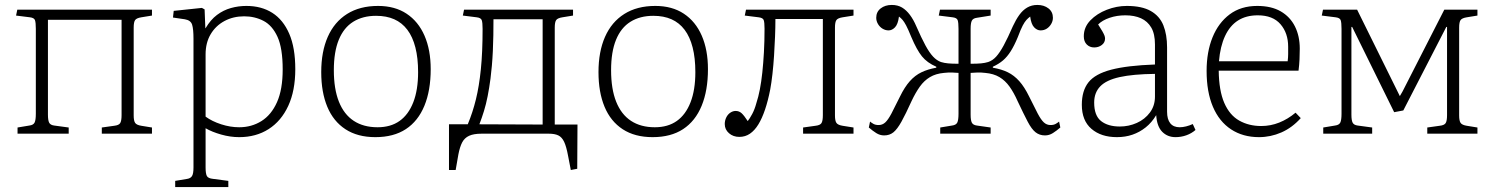

<svg xmlns="http://www.w3.org/2000/svg" viewBox="-20 -541 6044 777"><path d="M51 0V-25L99 -33Q115 -35 120 -45Q125 -55 125 -81V-424Q125 -450 121.5 -459.5Q118 -469 101 -471L45 -478L50 -502H595V-478L552 -471Q533 -468 527 -460Q521 -452 521 -429V-74Q521 -52 527 -43.5Q533 -35 552 -32L595 -25V0H392V-25L442 -32Q461 -34 466.5 -43Q472 -52 472 -75V-461H174V-77Q174 -54 179 -44.5Q184 -35 199 -33L258 -25V0Z M689 216V191L737 183Q751 181 757 171.5Q763 162 763 137V-385Q763 -423 757.5 -441Q752 -459 728 -463L680 -470L683 -497L797 -509L808 -503L811 -427H812Q832 -461 858 -480.5Q884 -500 914.5 -508.5Q945 -517 977 -517Q1038 -517 1082 -489Q1126 -461 1150.5 -404.5Q1175 -348 1175 -261Q1175 -174 1146.5 -112.5Q1118 -51 1067 -18.5Q1016 14 948 14Q912 14 875 3.5Q838 -7 812 -22V137Q812 161 817 171Q822 181 843 183L904 191V216ZM948 -26Q998 -26 1038 -51Q1078 -76 1101 -127.5Q1124 -179 1124 -260Q1124 -346 1103 -392Q1082 -438 1046.5 -456.5Q1011 -475 968 -475Q924 -475 888.5 -456Q853 -437 832.5 -402.5Q812 -368 812 -321V-69Q838 -50 875 -38Q912 -26 948 -26Z M1499 14Q1427 14 1378 -18Q1329 -50 1304.5 -109Q1280 -168 1280 -249Q1280 -332 1306.5 -392Q1333 -452 1384.5 -484.5Q1436 -517 1510 -517Q1578 -517 1625.5 -485.5Q1673 -454 1698 -396.5Q1723 -339 1723 -261Q1723 -175 1697.5 -113Q1672 -51 1622.5 -18.5Q1573 14 1499 14ZM1508 -26Q1561 -26 1597 -51.5Q1633 -77 1652.5 -127Q1672 -177 1672 -249Q1672 -306 1661 -349Q1650 -392 1628.5 -420.5Q1607 -449 1575.5 -463Q1544 -477 1502 -477Q1448 -477 1409.5 -453Q1371 -429 1351 -380Q1331 -331 1331 -257Q1331 -181 1351.5 -129.5Q1372 -78 1411.5 -52Q1451 -26 1508 -26Z M2290 147 2279 90Q2272 52 2263 33Q2254 14 2239.5 7Q2225 0 2201 0H1929Q1897 0 1878.5 8.5Q1860 17 1850.5 35Q1841 53 1835 84L1824 147H1797V-38H1873Q1893 -86 1906 -139Q1919 -192 1926 -261Q1933 -330 1933 -424Q1933 -450 1929.5 -459.5Q1926 -469 1909 -471L1853 -478L1858 -502H2299V-478L2256 -471Q2237 -468 2231 -460Q2225 -452 2225 -429V-37H2317L2316 142ZM1920 -38 2176 -37V-463H1977Q1977 -431 1976.5 -398.5Q1976 -366 1974.5 -334.5Q1973 -303 1970.5 -274.5Q1968 -246 1965 -223Q1960 -185 1953.5 -152Q1947 -119 1938.5 -91.5Q1930 -64 1920 -38Z M2621 14Q2549 14 2500 -18Q2451 -50 2426.5 -109Q2402 -168 2402 -249Q2402 -332 2428.5 -392Q2455 -452 2506.5 -484.5Q2558 -517 2632 -517Q2700 -517 2747.5 -485.5Q2795 -454 2820 -396.5Q2845 -339 2845 -261Q2845 -175 2819.5 -113Q2794 -51 2744.5 -18.5Q2695 14 2621 14ZM2630 -26Q2683 -26 2719 -51.5Q2755 -77 2774.5 -127Q2794 -177 2794 -249Q2794 -306 2783 -349Q2772 -392 2750.5 -420.5Q2729 -449 2697.5 -463Q2666 -477 2624 -477Q2570 -477 2531.5 -453Q2493 -429 2473 -380Q2453 -331 2453 -257Q2453 -181 2473.5 -129.5Q2494 -78 2533.5 -52Q2573 -26 2630 -26Z M2972 13Q2947 13 2930 -2Q2913 -17 2913 -39Q2913 -53 2919 -65.5Q2925 -78 2935.5 -85Q2946 -92 2957 -92Q2971 -92 2981 -83Q2991 -74 3006 -51Q3014 -61 3024 -79.5Q3034 -98 3041 -124Q3049 -148 3055 -179Q3061 -210 3065 -247.5Q3069 -285 3071.5 -329.5Q3074 -374 3074 -425Q3074 -451 3070.5 -460Q3067 -469 3050 -471L2994 -478L2999 -502H3434V-478L3390 -471Q3371 -468 3365 -460Q3359 -452 3359 -429V-74Q3359 -52 3365 -43.5Q3371 -35 3390 -32L3434 -25V0H3230V-25L3280 -32Q3299 -34 3304.5 -43Q3310 -52 3310 -75V-464H3118Q3118 -431 3116.5 -393Q3115 -355 3112.5 -316Q3110 -277 3106 -241.5Q3102 -206 3097 -179Q3088 -133 3076 -97.5Q3064 -62 3049 -37.5Q3034 -13 3015 0Q2996 13 2972 13Z M3558 7Q3541 7 3526 -2.5Q3511 -12 3496 -25L3501 -49Q3507 -44 3515 -39.5Q3523 -35 3536 -35Q3551 -35 3562.5 -45.5Q3574 -56 3587.5 -81.5Q3601 -107 3622 -150Q3641 -189 3662 -212.5Q3683 -236 3709 -248.5Q3735 -261 3769 -267V-271Q3732 -287 3711 -313Q3690 -339 3668 -391Q3655 -423 3647 -438Q3639 -453 3632.5 -460.5Q3626 -468 3618 -474Q3614 -443 3602 -430.5Q3590 -418 3576 -418Q3563 -418 3551.5 -425Q3540 -432 3533 -444Q3526 -456 3526 -469Q3526 -493 3544 -507Q3562 -521 3589 -521Q3613 -521 3630.5 -510.5Q3648 -500 3662.5 -480.5Q3677 -461 3688 -435Q3709 -387 3725 -357.5Q3741 -328 3756 -312Q3771 -296 3788 -290Q3801 -286 3817 -284.5Q3833 -283 3859 -283V-424Q3859 -450 3855.5 -459.5Q3852 -469 3835 -471L3779 -478L3784 -502H3989V-478L3933 -469Q3918 -467 3913 -457.5Q3908 -448 3908 -425V-283Q3934 -283 3950 -284.5Q3966 -286 3979 -290Q3997 -296 4011.5 -312Q4026 -328 4042 -357.5Q4058 -387 4079 -435Q4091 -461 4105 -480.5Q4119 -500 4137 -510.5Q4155 -521 4178 -521Q4205 -521 4223 -507Q4241 -493 4241 -469Q4241 -456 4234 -444Q4227 -432 4216 -425Q4205 -418 4191 -418Q4177 -418 4165 -430.5Q4153 -443 4149 -474Q4141 -468 4134 -460.5Q4127 -453 4119 -438Q4111 -423 4099 -391Q4085 -357 4070.5 -334Q4056 -311 4039 -296.5Q4022 -282 3998 -271V-267Q4033 -261 4058.5 -248.5Q4084 -236 4105 -212.5Q4126 -189 4145 -150Q4166 -107 4179.5 -81.5Q4193 -56 4204.5 -45.5Q4216 -35 4231 -35Q4244 -35 4252 -39.5Q4260 -44 4266 -49L4271 -25Q4256 -12 4241 -2.5Q4226 7 4209 7Q4187 7 4171 -5.5Q4155 -18 4139 -48.5Q4123 -79 4098 -132Q4083 -166 4065.5 -190.5Q4048 -215 4024.5 -229Q4001 -243 3967 -246Q3951 -248 3935 -247.5Q3919 -247 3908 -246V-77Q3908 -54 3913 -44.5Q3918 -35 3933 -33L3989 -25V0H3785V-25L3833 -33Q3849 -35 3854 -45Q3859 -55 3859 -81V-246Q3849 -247 3833 -247.5Q3817 -248 3800 -246Q3767 -243 3743.5 -229Q3720 -215 3702.5 -190.5Q3685 -166 3669 -132Q3645 -79 3628 -48.5Q3611 -18 3595.5 -5.5Q3580 7 3558 7Z M4500 14Q4436 14 4397 -19.5Q4358 -53 4358 -117Q4358 -174 4385 -208Q4412 -242 4477 -259Q4542 -276 4654 -280V-361Q4654 -404 4639 -429.5Q4624 -455 4597.5 -467Q4571 -479 4534 -479Q4500 -479 4470.5 -469Q4441 -459 4424 -442Q4435 -425 4441 -414.5Q4447 -404 4449.5 -397.5Q4452 -391 4452 -385Q4452 -369 4439 -359Q4426 -349 4408 -349Q4390 -349 4378 -361Q4366 -373 4366 -394Q4366 -431 4392.5 -458.5Q4419 -486 4459 -501.5Q4499 -517 4540 -517Q4601 -517 4637 -496.5Q4673 -476 4688 -438.5Q4703 -401 4703 -349V-89Q4703 -58 4716 -42Q4729 -26 4754 -26Q4766 -26 4780 -29.5Q4794 -33 4807 -39L4818 -15Q4802 -1 4781 6.5Q4760 14 4737 14Q4705 14 4683.5 -7.5Q4662 -29 4659 -75Q4641 -45 4616.5 -25.5Q4592 -6 4563 4Q4534 14 4500 14ZM4512 -29Q4548 -29 4580.5 -43.5Q4613 -58 4633.5 -85.5Q4654 -113 4654 -150V-242Q4565 -241 4511 -229Q4457 -217 4432.5 -191.5Q4408 -166 4408 -126Q4408 -73 4436 -51Q4464 -29 4512 -29Z M5075 14Q5010 14 4962 -17.5Q4914 -49 4888.5 -109Q4863 -169 4863 -254Q4863 -331 4887 -390Q4911 -449 4956.5 -483Q5002 -517 5068 -517Q5125 -517 5163 -495Q5201 -473 5220.5 -434Q5240 -395 5240 -344Q5240 -323 5239 -301Q5238 -279 5235 -255H4912Q4913 -174 4934.5 -124.5Q4956 -75 4995 -53Q5034 -31 5084 -31Q5122 -31 5157 -45Q5192 -59 5223 -85L5244 -63Q5209 -24 5165.5 -5Q5122 14 5075 14ZM4913 -293H5191Q5193 -309 5193 -322Q5193 -335 5193 -352Q5193 -407 5162 -443Q5131 -479 5070 -479Q5023 -479 4990 -458Q4957 -437 4937.5 -395Q4918 -353 4913 -293Z M5335 0V-25L5383 -33Q5399 -35 5404 -45Q5409 -55 5409 -81V-424Q5409 -450 5405.5 -459.5Q5402 -469 5385 -471L5329 -478L5334 -502H5472L5645 -152L5656 -171L5825 -502H5959V-478L5916 -471Q5897 -468 5891 -460Q5885 -452 5885 -429V-74Q5885 -52 5891 -43.5Q5897 -35 5916 -32L5959 -25V0H5756V-25L5806 -32Q5825 -34 5830.5 -43Q5836 -52 5836 -75V-432H5833L5659 -94L5622 -87L5452 -432H5449V-77Q5449 -54 5454 -44.5Q5459 -35 5474 -33L5533 -25V0Z"/></svg>

Font: Literata ExtraLight
Style: Regular
Weight: 250
Designer: Latin by Veronika Burian and Jose Scaglione. Greek by Irene Vlachou. Cyrillic by Vera Evstafieva.
Foundry: TypeTogether
Version: Version 3.103;gftools[0.9.29]